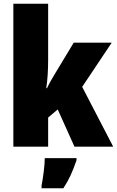

<svg xmlns="http://www.w3.org/2000/svg" viewBox="-20 -780 622 1021"><path d="M236 -461Q236 -377 226 -311H230Q245 -344 276 -394L372 -553H574L417 -318L582 0H376L287 -198L236 -155V0H51V-760H236ZM387 72Q371 118 355.5 152Q340 186 317 221H201V207Q207 177 212.5 133Q218 89 218 61H387Z"/></svg>

Font: Noto Sans Display Black Narrow
Style: Regular
Weight: 900
Width: 4
Designer: Monotype Design team
Foundry: Monotype Imaging Inc.
Version: Version 1.000